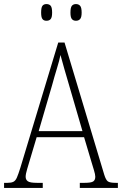

<svg xmlns="http://www.w3.org/2000/svg" viewBox="-22 -923 599 943"><path d="M-2 0V-25H15Q33 -25 43.5 -30Q54 -35 61 -51Q68 -67 78 -99L264 -714H295L490 -65Q498 -39 508 -32Q518 -25 546 -25H557V0H370V-25H394Q426 -25 436 -32Q446 -39 446 -55Q446 -66 439.5 -87Q433 -108 428 -125L391 -249H158L124 -135Q119 -118 111.5 -93Q104 -68 104 -55Q104 -40 115 -32.5Q126 -25 159 -25H188V0ZM168 -279H383L321 -492Q306 -543 294 -584.5Q282 -626 275 -653Q270 -627 257.5 -586.5Q245 -546 234 -505ZM351 -821Q338 -821 331 -829.5Q324 -838 324 -861Q324 -886 331 -894.5Q338 -903 351 -903Q364 -903 371.5 -894.5Q379 -886 379 -861Q379 -838 371.5 -829.5Q364 -821 351 -821ZM206 -821Q193 -821 186.5 -829.5Q180 -838 180 -861Q180 -886 186.5 -894.5Q193 -903 206 -903Q220 -903 227 -894.5Q234 -886 234 -861Q234 -838 227 -829.5Q220 -821 206 -821Z"/></svg>

Font: Noto Serif Myanmar Condensed ExtraLight
Style: Regular
Weight: 200
Width: 3
Designer: Ben Mitchell and the Monotype Design Team
Foundry: Monotype Imaging Inc.
Version: Version 2.106; ttfautohint (v1.8.4.7-5d5b)